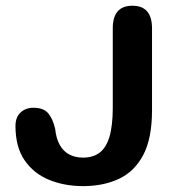

<svg xmlns="http://www.w3.org/2000/svg" viewBox="-20 -639 659 670"><path d="M270 10.5Q205 10.5 151.2 -11.5Q97.5 -33.5 65.8 -79.8Q34 -126 34 -199.5Q34 -230 51.8 -246.5Q69.5 -263 97 -263Q131.5 -263 147.8 -244.2Q164 -225.5 172.5 -189.5Q176 -155 188.8 -132.8Q201.5 -110.5 222 -99.8Q242.5 -89 270 -89Q304.5 -89 327.5 -106.2Q350.5 -123.5 362 -162Q373.5 -200.5 373.5 -263V-540Q373.5 -619 442 -619Q510.5 -619 510.5 -540V-254.5Q510.5 -156 479.8 -98Q449 -40 394.8 -14.8Q340.5 10.5 270 10.5Z"/></svg>

Font: Sono ExtraLight Monospace SemiBold
Style: Regular
Weight: 600
Version: Version 2.112